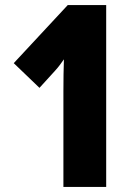

<svg xmlns="http://www.w3.org/2000/svg" viewBox="-20 -785 536 754"><path d="M397 -51H229V-426Q229 -461 229.5 -492.5Q230 -524 231 -552Q224 -542 215.5 -530.5Q207 -519 196 -507L135 -440L34 -537L246 -765H397Z"/></svg>

Font: Noto Sans Tamil UI ExtraCondensed Black
Style: Regular
Weight: 900
Width: 2
Designer: Jelle Bosma - Monotype Design Team
Foundry: Monotype Imaging Inc.
Version: Version 2.004; ttfautohint (v1.8.4.7-5d5b)